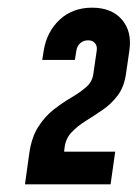

<svg xmlns="http://www.w3.org/2000/svg" viewBox="-20 -810 358 500"><path d="M45 -330 56 -409Q62 -452.5 79.8 -480Q97.5 -507.5 120.5 -525.2Q143.5 -543 165.8 -556Q188 -569 204 -582.8Q220 -596.5 223 -617L232 -679Q233.5 -690.5 227.2 -697.8Q221 -705 209.5 -705Q197.5 -705 189.2 -697.8Q181 -690.5 179 -679L175 -654H90L94 -679Q102 -727.5 135.5 -758.8Q169 -790 220 -790Q270.5 -790 297.2 -759.2Q324 -728.5 317 -679L308 -617Q303 -583 286.2 -561Q269.5 -539 247.2 -523.8Q225 -508.5 203.2 -495Q181.5 -481.5 166 -465Q150.5 -448.5 148 -424L147 -415H280L268 -330Z"/></svg>

Font: Mohave
Style: Bold Italic
Weight: 700
Italic angle: -8°
Designer: Gumpita Rahayu
Foundry: Tokotype
Version: Version 2.003; ttfautohint (v1.8.3)